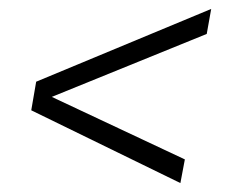

<svg xmlns="http://www.w3.org/2000/svg" viewBox="-20 -463 541 430"><path d="M384 -53 50 -216 61 -280 453 -443 443 -387 96 -246 394 -106Z"/></svg>

Font: Archivo Condensed Thin
Style: Italic
Weight: 250
Width: 3
Italic angle: -10°
Designer: Hector Gatti
Foundry: Omnibus-Type
Version: Version 2.001